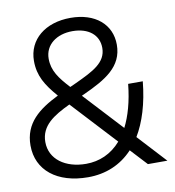

<svg xmlns="http://www.w3.org/2000/svg" viewBox="-81 -782 788 865"><g transform="rotate(-10 313.0 -349.5)"><path d="M298.5 -709.5C183 -709.5 103 -644.5 103 -546.5C103 -478.5 131.5 -432.5 182 -374.5C91 -329.5 21.5 -276.5 21.5 -174C21.5 -60.5 112 11.5 253 11.5C333.5 11.5 404 -17.5 458 -75.5L528 0H617L498 -129C534.5 -189.5 560 -270.5 570 -371.5H503C495 -292 476.5 -228 451.5 -179L288.5 -355L299.5 -360C403.5 -407.5 483.5 -453.5 483.5 -554.5C483.5 -647.5 411.5 -709.5 298.5 -709.5ZM90 -178C90 -253 150.5 -290 226 -326L414 -123C370.5 -73 315 -49.5 254.5 -49.5C160 -49.5 90 -99 90 -178ZM170 -545C170 -609 224.5 -649 296.5 -649C370.5 -649 416.5 -610.5 416.5 -551.5C416.5 -484 355 -454.5 271.5 -415.5L244 -403C198.5 -452.5 170 -490 170 -545Z"/></g></svg>

Font: MCL Standard Light
Style: Regular
Weight: 300
Designer: Květoslav Bartoš
Foundry: Florian Karsten
Version: Version 1.001;Glyphs 3.2.3 (3260)